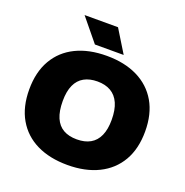

<svg xmlns="http://www.w3.org/2000/svg" viewBox="-163 -1099 1211 1257"><g transform="rotate(20 442.0 -470.5)"><path d="M442 10Q318 10 227.5 -34.2Q137 -78.5 87.8 -163.5Q38.5 -248.5 38.5 -370Q38.5 -491.5 87.8 -576.5Q137 -661.5 227.5 -705.8Q318 -750 442 -750Q566.5 -750 657 -705.2Q747.5 -660.5 796.8 -575.8Q846 -491 846 -370Q846 -249 796.8 -164.2Q747.5 -79.5 656.8 -34.8Q566 10 442 10ZM442 -168.5Q498 -168.5 536.2 -190.2Q574.5 -212 594.2 -256Q614 -300 614 -366Q614 -436 593.8 -481.5Q573.5 -527 535 -549.2Q496.5 -571.5 442 -571.5Q387.5 -571.5 349 -550.2Q310.5 -529 290.5 -485Q270.5 -441 270.5 -374Q270.5 -303 290.2 -257.5Q310 -212 348.2 -190.2Q386.5 -168.5 442 -168.5ZM342 -793 212.5 -951H445.5L542.5 -793Z"/></g></svg>

Font: Encode Sans SemiExpanded Black
Style: Regular
Weight: 900
Width: 6
Designer: Multiple Designers
Foundry: Impallari Type
Version: Version 3.002